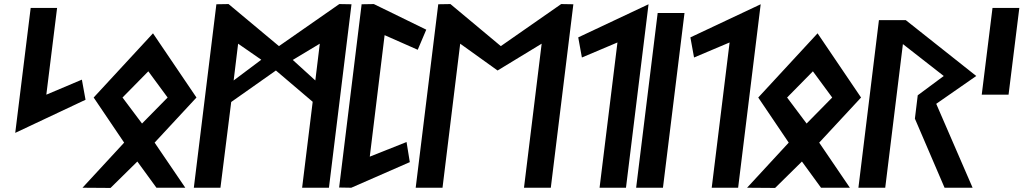

<svg xmlns="http://www.w3.org/2000/svg" viewBox="-20 -924 5037 945"><path d="M131 -885 55 -270 401 -433 383 -532 208 -458 261 -885Z M710 -573 805 -444 679 -316 583 -444ZM733 -760 441 -444 591 -222 386 0 524 1 656 -129 750 0H892L741 -222L947 -444Z M1266 -630 1130 -528 1152 -709ZM1532 -528 1421 -629 1554 -709ZM1467 0H1599L1710 -903L1650 -904L1353 -697L1105 -904L1045 -903L934 0H1065L1118 -422L1338 -577L1519 -423Z M1649 0 1650 -1 1709 0 1997 -126 1981 -225 1800 -153 1873 -751 2036 -679 2078 -778 1820 -904 1761 -903 1760 -904Z M2646 -709 2559 0H2691L2802 -903L2742 -904L2445 -697L2197 -904L2137 -903L2026 0H2158L2245 -709L2429 -577Z M3061 0 3172 -903 2826 -740 2844 -641 3019 -715 2931 0Z M3111 0H3243L3349 -860H3217Z M3613 0 3724 -903 3378 -740 3396 -641 3571 -715 3483 0Z M3981 -573 4076 -444 3950 -316 3854 -444ZM4004 -760 3712 -444 3862 -222 3657 0 3795 1 3927 -129 4021 0H4163L4012 -222L4218 -444Z M4767 0 4588 -413 4785 -550 4438 -825H4306L4205 0H4337L4424 -707L4625 -550L4497 -455L4483 -340L4629 0Z M4812 -458H4944L4997 -885H4865Z"/></svg>

Font: Ny Stormning
Style: Kr
Weight: 400
Designer: Robert Jablonski, Mew Too
Foundry: Cannot Into Space Fonts
Version: Version 0.90